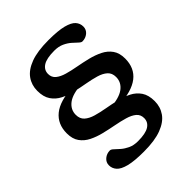

<svg xmlns="http://www.w3.org/2000/svg" viewBox="-231 -839 1095 1095"><g transform="rotate(-45 317.0 -291.5)"><path d="M285.5 126Q209 126 166.2 115Q123.5 104 106.2 84.5Q89 65 89 40Q89 15.5 108.2 -0.5Q127.5 -16.5 153 -16.5Q162 -16.5 174 -4.8Q186 7 203.5 22Q221 37 245.5 48.5Q270 60 304.5 60Q365.5 60 393.8 42Q422 24 422 -8.5Q422 -37 401.8 -53.8Q381.5 -70.5 348 -80.2Q314.5 -90 274.8 -97.5Q235 -105 195 -114.8Q155 -124.5 121.8 -141Q88.5 -157.5 68.2 -185.8Q48 -214 48 -259Q48 -333.5 99.8 -375.5Q151.5 -417.5 260 -422.5L307 -398.5Q230 -394 194.5 -366.8Q159 -339.5 159 -297.5Q159 -265 179.2 -247Q199.5 -229 233 -219.2Q266.5 -209.5 306.2 -202.5Q346 -195.5 385.8 -186.2Q425.5 -177 459 -160Q492.5 -143 512.8 -113Q533 -83 533 -34.5Q533 12 507.8 48.2Q482.5 84.5 428.2 105.2Q374 126 285.5 126ZM474.5 -287.5Q474.5 -319.5 454.2 -337.5Q434 -355.5 400.5 -365.2Q367 -375 327.2 -382Q287.5 -389 247.8 -398Q208 -407 174.5 -424Q141 -441 120.8 -470.8Q100.5 -500.5 100.5 -549.5Q100.5 -596 126 -632Q151.5 -668 206.2 -688.5Q261 -709 350 -709Q427 -709 469.5 -698Q512 -687 529 -667.8Q546 -648.5 546 -623Q546 -598 527 -582.2Q508 -566.5 482 -566.5Q473.5 -566.5 461.5 -578Q449.5 -589.5 432.2 -604.8Q415 -620 390.2 -631.5Q365.5 -643 331 -643Q269 -643 240.5 -624.8Q212 -606.5 212 -574Q212 -546 232.2 -529.5Q252.5 -513 285.8 -503.5Q319 -494 359 -486.8Q399 -479.5 438.8 -469.8Q478.5 -460 511.8 -443.5Q545 -427 565.2 -398.8Q585.5 -370.5 585.5 -325.5Q585.5 -249 532.8 -208Q480 -167 373.5 -162L325.5 -186Q402.5 -190.5 438.5 -217.5Q474.5 -244.5 474.5 -287.5Z"/></g></svg>

Font: Newsreader 9pt Medium
Style: Regular
Weight: 500
Designer: Hugues Gentile
Foundry: Production Type
Version: Version 1.003